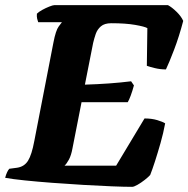

<svg xmlns="http://www.w3.org/2000/svg" viewBox="-36 -724 730 744"><path d="M476 0Q447 0 397 -2Q347 -4 287 -7.5Q227 -11 167.5 -15.5Q108 -20 59.5 -25Q11 -30 -16 -35Q-13 -47 -8.5 -56.5Q-4 -66 0 -70L30 -74Q58 -78 72.5 -101Q87 -124 97 -178L171 -559Q180 -606 191.5 -621.5Q203 -637 204 -638H112Q110 -643 108 -651.5Q106 -660 107 -671Q114 -678 127.5 -685.5Q141 -693 155 -698.5Q169 -704 174 -704H615Q630 -696 648 -678.5Q666 -661 674 -643Q658 -582 638.5 -531Q619 -480 607 -455Q585 -455 564.5 -460Q544 -465 533 -469L535 -615Q525 -621 488 -627.5Q451 -634 395 -634Q369 -634 355 -622Q341 -610 335 -592.5Q329 -575 325 -558L293 -396Q392 -399 472 -409L483 -393Q477 -371 470.5 -353.5Q464 -336 459 -328H280L245 -150Q240 -122 231 -105.5Q222 -89 214 -82H414L524 -265Q552 -265 573.5 -258.5Q595 -252 604 -246Q597 -208 586 -169.5Q575 -131 564.5 -98.5Q554 -66 546 -46Q539 -38 525 -27Q511 -16 497 -8Q483 0 476 0Z"/></svg>

Font: Texturina 72pt 72pt Black
Style: Italic
Weight: 900
Italic angle: -11°
Designer: Guillermo Torres Carreño
Foundry: Omnibus-Type
Version: Version 1.002; ttfautohint (v1.8.3)